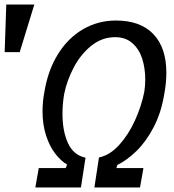

<svg xmlns="http://www.w3.org/2000/svg" viewBox="-142 -822 762 842"><path d="M28 -85H146L152.5 -100Q124.5 -116.5 99.8 -148.8Q75 -181 59.8 -228.5Q44.5 -276 44.5 -334Q44.5 -376.5 53 -420.5Q68.5 -514.5 112.5 -585Q156.5 -655.5 222.2 -693.8Q288 -732 366.5 -732Q474 -732 530.8 -672.2Q587.5 -612.5 587.5 -503Q587.5 -457 578 -407.5Q564.5 -326 531.2 -263Q498 -200 456.2 -159.5Q414.5 -119 372.5 -98.5L368.5 -85H487L472 0H272L292 -131.5Q339.5 -141 380.8 -186.5Q422 -232 450.5 -295.2Q479 -358.5 491 -420.5Q495 -447.5 495 -473.5Q495 -522 481.8 -564Q468.5 -606 438.8 -632.5Q409 -659 363 -659Q305 -659 258 -621Q211 -583 180.8 -525Q150.5 -467 139 -407.5Q132 -364.5 132 -323Q132 -247 156.2 -194.2Q180.5 -141.5 233 -130.5L213 0H13ZM8.5 -802 -55.5 -593.5H-121.5L-114.5 -802Z"/></svg>

Font: JuliaMono Italic
Style: Regular
Weight: 400
Italic angle: -9°
Monospace: yes
Designer: cormullion
Foundry: corm
Version: Version 0.049; ttfautohint (v1.8.4)